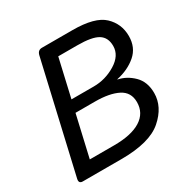

<svg xmlns="http://www.w3.org/2000/svg" viewBox="-159 -844 970 987"><g transform="rotate(-30 326.5 -350.0)"><path d="M55.2 0Q30.8 0 37.1 -26.9L186 -673.3Q192.4 -700.2 216.8 -700.2H397.5Q530.8 -700.2 582.5 -651.1Q634.3 -602.1 634.3 -529.3Q634.3 -461.4 587.6 -421.1Q541 -380.9 471.7 -366.2V-364.7Q522 -354.5 561.3 -315.7Q600.6 -276.9 600.6 -210.4Q600.6 -128.9 526.9 -64.5Q453.1 0 284.7 0ZM143.1 -80.1H287.6Q390.1 -80.1 445.3 -114.7Q500.5 -149.4 500.5 -214.4Q500.5 -273.4 450.4 -298.8Q400.4 -324.2 314.5 -324.2H199.2ZM215.8 -394.5H348.1Q417.5 -394.5 478.3 -431.6Q539.1 -468.8 539.1 -525.4Q539.1 -575.7 503.4 -597.9Q467.8 -620.1 380.4 -620.1H267.6Z"/></g></svg>

Font: Istok Web
Style: Italic
Weight: 400
Italic angle: -13°
Designer: Andrey V. Panov
Foundry: Andrey V. Panov
Version: Version 1.0.2g